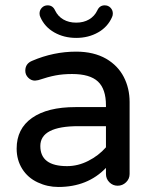

<svg xmlns="http://www.w3.org/2000/svg" viewBox="-20 -707 589 737"><path d="M134.8 -641.6Q131.8 -647.5 131.8 -655.3Q131.8 -668 140.6 -677.2Q149.4 -686.5 163.1 -686.5Q182.6 -686.5 191.4 -667Q202.1 -644.5 223.1 -632.3Q244.1 -620.1 272.5 -620.1Q300.8 -620.1 321.8 -632.3Q342.8 -644.5 353.5 -667Q362.3 -686.5 381.8 -686.5Q395.5 -686.5 404.3 -677.2Q413.1 -668 413.1 -655.3Q413.1 -647.5 410.2 -641.6Q393.6 -603.5 356.4 -582.5Q319.3 -561.5 272.5 -561.5Q225.6 -561.5 188.5 -582.5Q151.4 -603.5 134.8 -641.6ZM125 -6.8Q86.9 -24.4 65.4 -58.6Q43.9 -92.8 43.9 -136.7Q43.9 -212.9 103 -254.4Q162.1 -295.9 269.5 -295.9H386.7V-302.7Q386.7 -365.2 356 -394Q325.2 -422.9 256.8 -422.9Q221.7 -422.9 193.4 -417.5Q165 -412.1 127 -399.4L114.3 -397.5Q99.6 -397.5 88.4 -408.7Q77.1 -419.9 77.1 -435.5Q77.1 -462.9 103.5 -473.6Q185.5 -508.8 272.5 -508.8Q339.8 -508.8 387.7 -481.4Q432.6 -455.1 455.1 -411.6Q477.5 -368.2 477.5 -315.4V-39.1Q477.5 -20.5 463.9 -7.3Q450.2 5.9 431.6 5.9Q413.1 5.9 399.9 -7.3Q386.7 -20.5 386.7 -39.1V-62.5Q316.4 10.7 204.1 10.7Q162.1 10.7 125 -6.8ZM386.7 -141.6V-222.7H281.2Q134.8 -222.7 134.8 -146.5Q134.8 -69.3 237.3 -69.3Q279.3 -69.3 318.8 -89.4Q358.4 -109.4 386.7 -141.6Z"/></svg>

Font: KTXP_ComRound
Style: Medium
Weight: 500
Version: Version 1.01;May 16, 2022;FontCreator 13.0.0.2683 64-bit